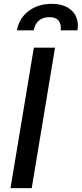

<svg xmlns="http://www.w3.org/2000/svg" viewBox="-20 -974 423 994"><path d="M264.9 -727.3H155.2L34.4 0H144.2ZM67.8 -817.1H154.8C160.2 -852.6 184.7 -885.3 235.8 -885.3C284.8 -885.3 299 -853.7 294 -817.1H381C394.2 -896.7 343.4 -954.2 247.2 -954.2C150.2 -954.2 81 -896.7 67.8 -817.1Z"/></svg>

Font: Magic Ui Pro Medium
Style: Italic
Weight: 500
Italic angle: -9.39999°
Designer: Stefan Endress, Andreas Faust
Version: Version 1.000;FEAKit 1.0